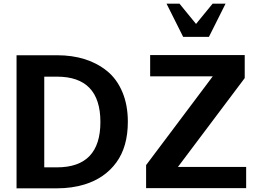

<svg xmlns="http://www.w3.org/2000/svg" viewBox="-20 -1021 1400 1042"><path d="M1204.1 -1001 1113.8 -820.8H974.1L883.8 -1001H954.1L1043.9 -891.1L1133.8 -1001ZM1315.9 0H772.9V-125L1134.8 -606.9H794.9V-722.2H1308.1V-597.2L945.8 -115.2H1315.9ZM673.8 -360.8V-359.9Q673.8 -225.1 611.6 -139.6Q549.3 -54.2 439 -20Q371.1 1 289.1 1H69.8V-721.2H289.1Q454.6 -721.2 560.1 -636.2Q613.3 -593.8 643.6 -522.7Q673.8 -451.7 673.8 -360.8ZM289.1 -605H220.2V-112.8H289.1Q524.9 -112.8 524.9 -358.9Q524.9 -605 289.1 -605Z"/></svg>

Font: Perun
Style: Bold
Weight: 700
Foundry: Copyright (c) Stefan Peev, Context Ltd, 2016
Version: Version 1.0000